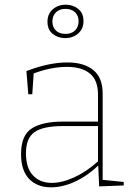

<svg xmlns="http://www.w3.org/2000/svg" viewBox="-20 -795 574 821"><path d="M419 -26 509 -17V-2L404 2L400 -87Q354 -43 301 -18.5Q248 6 198 6Q139 6 104.5 -30Q70 -66 70 -136Q70 -217 116 -246Q162 -275 248 -275H399V-391Q399 -452 364.5 -480.5Q330 -509 267 -509Q199 -509 124 -481L118 -392H101L93 -491Q189 -528 268 -528Q339 -528 379 -495.5Q419 -463 419 -394ZM201 -13Q246 -13 298 -37Q350 -61 399 -105V-256H250Q164 -256 127.5 -230Q91 -204 91 -140Q91 -77 121 -45Q151 -13 201 -13ZM183 -702Q183 -736 206 -755.5Q229 -775 261 -775Q292 -775 314.5 -757Q337 -739 337 -705Q337 -671 314 -651.5Q291 -632 259 -632Q228 -632 205.5 -650Q183 -668 183 -702ZM316 -704Q316 -728 301 -742.5Q286 -757 260 -757Q234 -757 219 -742Q204 -727 204 -703Q204 -679 219 -664.5Q234 -650 260 -650Q286 -650 301 -665Q316 -680 316 -704Z"/></svg>

Font: Bitter Pro Thin
Style: Regular
Weight: 250
Designer: Sol Matas, and Bitter project Authors
Foundry: Sol Matas
Version: Version 1.010